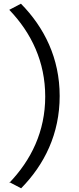

<svg xmlns="http://www.w3.org/2000/svg" viewBox="-20 -889 426 1036"><path d="M31 94 94 127C220 -1 302 -167 302 -371C302 -575 219 -741 93 -869L30 -836C150 -711 224 -555 224 -368C224 -181 149 -25 28 100Z"/></svg>

Font: GenEiGothic-pro-Regular
Style: Regular
Weight: 400
Designer: Ryoko NISHIZUKA (kana & ideographs); Paul D. Hunt (Latin, Greek & Cyrillic); Wenlong ZHANG (bopomofo); Sandoll Communica
Foundry: Adobe Systems Incorporated; o_tamon
Version: Version 1.000.140830